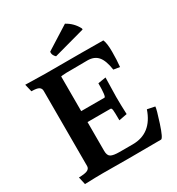

<svg xmlns="http://www.w3.org/2000/svg" viewBox="-213 -1050 1094 1186"><g transform="rotate(-30 334.5 -457.0)"><path d="M507 -840Q508 -836 508 -834Q508 -832 506 -831L283 -770Q265 -787 265 -805Q265 -809 266 -813L431 -917Q481 -890 507 -840ZM438 -651 313 -650H289Q248 -648 248 -646V-399H414Q426 -399 426 -495L482 -504L479 -366Q479 -309 482 -243L424 -232Q424 -289 422 -305Q420 -321 412 -321H248V-115Q248 -82 266 -72Q284 -62 327 -62H421Q556 -62 605 -206L659 -195Q659 -178 630 -89Q601 0 587 0L356 1L173 0Q120 0 43 3L31 -51Q78 -52 94 -61Q110 -70 110 -87V-623Q110 -641 96 -650Q82 -659 43 -659L30 -713Q150 -710 170 -710H429L585 -709Q597 -682 597 -622Q597 -562 592 -515L548 -522Q538 -591 512 -621Q486 -651 438 -651Z"/></g></svg>

Font: Lusitana
Style: Bold
Weight: 700
Designer: Ana Paula Megda
Foundry: Ana Paula Megda
Version: Version 1.001; ttfautohint (v1.4.1)